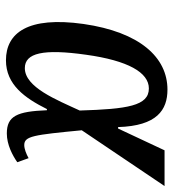

<svg xmlns="http://www.w3.org/2000/svg" viewBox="12 -598 596 661"><g transform="rotate(90 310.5 -268.0)"><path d="M188 10C272 10 318 -55 356 -131H360C364 -28 380 7 440 7C479 7 516 -13 539 -29L525 -68C511 -60 493 -53 480 -53C449 -53 445 -85 429 -251L621 -536H498L423 -376H418C414 -510 359 -546 289 -546C178 -546 91 -451 63 -257C36 -65 94 10 188 10ZM215 -55C163 -55 148 -118 169 -266C189 -410 230 -482 285 -482C345 -482 356 -408 361 -244C324 -164 281 -55 215 -55Z"/></g></svg>

Font: Noto Serif Condensed Medium
Style: Italic
Weight: 500
Width: 3
Italic angle: -12°
Designer: Monotype Design Team
Foundry: Monotype Imaging Inc.
Version: Version 2.013